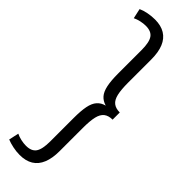

<svg xmlns="http://www.w3.org/2000/svg" viewBox="-306 -804 910 910"><g transform="rotate(45 149.5 -349.0)"><path d="M91 -803Q131 -803 158 -786.5Q185 -770 198.5 -737.5Q212 -705 212 -656V-501Q212 -454 218.5 -426Q225 -398 241 -385.5Q257 -373 284 -373V-325Q257 -325 241 -312.5Q225 -300 218.5 -272.5Q212 -245 212 -197V-42Q212 6 198.5 39Q185 72 158 88.5Q131 105 91 105Q68 105 44.5 100Q21 95 4 88L15 38Q29 45 47 49Q65 53 81 53Q118 53 133 31Q148 9 148 -43V-200Q148 -248 154 -278.5Q160 -309 175 -326Q190 -343 214 -349Q190 -356 175.5 -372.5Q161 -389 154.5 -419.5Q148 -450 148 -498V-655Q148 -707 133 -729Q118 -751 81 -751Q65 -751 47 -747Q29 -743 15 -736L4 -786Q21 -794 44.5 -798.5Q68 -803 91 -803Z"/></g></svg>

Font: Pathway Extreme Condensed ExtraLight
Style: Regular
Weight: 250
Width: 3
Version: Version 1.001;gftools[0.9.26]